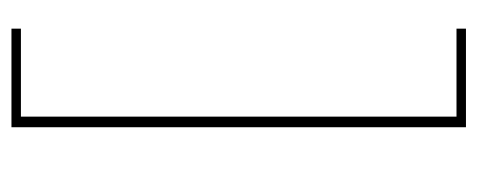

<svg xmlns="http://www.w3.org/2000/svg" viewBox="-269 -446 833 335"><g transform="rotate(90 147.5 -278.5)"><path d="M202 118H30V101.5H183.5V-658.5H30V-675H202Z"/></g></svg>

Font: Anek Tamil Thin
Style: Regular
Weight: 250
Designer: Aadarsh Rajan (Tamil), Yesha Goshar (Latin)
Foundry: Ek Type
Version: Version 1.003